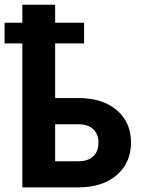

<svg xmlns="http://www.w3.org/2000/svg" viewBox="-33 -809 611 829"><path d="M330.1 -621.6H205.1V-385.7H308.1Q411.6 -384.8 472.2 -332.5Q532.7 -280.3 532.7 -193.8Q532.7 -107.4 472.7 -54.4Q412.6 -1.5 310.5 0H63.5V-621.6H-13.2V-710.9H63.5V-788.6H205.1V-710.9H330.1ZM205.1 -272.5V-112.8H305.2Q347.7 -112.8 369.9 -134.3Q392.1 -155.8 392.1 -193.4Q392.1 -228.5 370.8 -250Q349.6 -271.5 308.6 -272.5Z"/></svg>

Font: Roboto-o
Style: o-Bold
Weight: 700
Designer: Google
Version: Version 2.134; 2016; ttfautohint (v1.6)